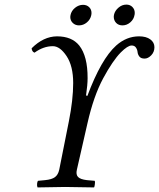

<svg xmlns="http://www.w3.org/2000/svg" viewBox="-20 -817 695 839"><path d="M238.8 -75.2 280.8 -286.1Q299.8 -381.3 299.8 -454.1Q299.8 -528.3 271 -571.8Q242.2 -615.2 210.9 -615.2Q169.9 -615.2 130.9 -586.9Q119.6 -590.8 118.2 -606Q169.9 -657.7 229 -658.2Q293.9 -658.2 326.2 -618.2Q363.3 -571.3 362.8 -475.1Q362.8 -447.3 356 -399.9L361.8 -397.9Q421.9 -559.1 487.8 -618.2Q532.7 -658.2 587.9 -658.2Q618.7 -658.2 636.7 -645Q654.8 -631.8 654.8 -610.8Q654.8 -589.8 640.9 -575.4Q627 -561 611.8 -561Q595.7 -561 588.9 -570.1Q582 -579.1 581.1 -589.6Q580.1 -600.1 574 -609.1Q567.9 -618.2 555.2 -618.2Q538.1 -618.2 507.8 -587.9Q472.7 -552.2 430.9 -474.9Q389.2 -397.5 362.3 -278.8L315.9 -75.2Q311 -54.2 321 -43.7Q331.1 -33.2 359.9 -29.8L394 -26.9Q396 -22.9 394.5 -12Q393.1 -1 391.1 2Q303.2 0 264.2 0Q234.4 0 144 2Q141.1 -4.9 142.1 -14.4Q143.1 -23.9 146 -26.9L176.8 -29.8Q206.5 -32.7 220.2 -43Q233.9 -53.2 238.8 -75.2ZM288.1 -751Q292 -770 308.1 -783Q324.2 -795.9 342.8 -795.9Q358.9 -795.9 369.4 -785.9Q379.9 -775.9 379.9 -759.8Q379.9 -757.8 379.4 -754.9Q378.9 -752 378.9 -751Q375 -731.9 359.6 -719Q344.2 -706.1 325.2 -706.1Q309.1 -706.1 298.1 -716.6Q287.1 -727.1 287.1 -743.2Q287.1 -744.1 287.6 -746.6Q288.1 -749 288.1 -751ZM478 -752Q481.9 -770 497.6 -783.4Q513.2 -796.9 532.2 -796.9Q548.3 -796.9 558.6 -786.4Q568.8 -775.9 568.8 -761.2Q568.8 -754.4 567.9 -752Q564.9 -732.9 549.6 -719.5Q534.2 -706.1 515.1 -706.1Q498 -706.1 487.5 -717Q477.1 -728 477.1 -744.1Q477.1 -749 478 -752Z"/></svg>

Font: Linux Libertine
Style: Italic
Weight: 400
Italic angle: -12°
Designer: Philipp H. Poll
Foundry: Philipp H. Poll
Version: Version 5.1.6 ; ttfautohint (v0.9)